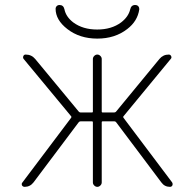

<svg xmlns="http://www.w3.org/2000/svg" viewBox="-20 -764 764 764"><path d="M349.6 -38.1V-277.3Q349.6 -281.2 345.7 -281.2H300.8Q295.9 -281.2 293 -277.3L113.3 -38.1Q99.6 -20.5 78.1 -20.5Q71.3 -20.5 67.4 -26.4Q66.4 -29.3 66.4 -31.2Q66.4 -35.2 69.3 -38.1L262.7 -294.9Q265.6 -298.8 262.7 -301.8L74.2 -529.3Q70.3 -534.2 72.8 -540.5Q75.2 -546.9 82 -546.9Q105.5 -546.9 120.1 -529.3L293.9 -319.3Q296.9 -316.4 300.8 -316.4H345.7Q349.6 -316.4 349.6 -320.3V-529.3Q349.6 -536.1 355 -541.5Q360.4 -546.9 367.2 -546.9Q374 -546.9 379.4 -541.5Q384.8 -536.1 384.8 -529.3V-320.3Q384.8 -316.4 388.7 -316.4H433.6Q438.5 -316.4 441.4 -319.3L614.3 -529.3Q628.9 -546.9 651.4 -546.9Q658.2 -546.9 661.1 -540.5Q664.1 -534.2 659.2 -529.3L471.7 -301.8Q468.8 -298.8 471.7 -294.9L665 -38.1Q667 -34.2 667 -31.2Q667 -29.3 666 -26.4Q663.1 -20.5 656.2 -20.5Q634.8 -20.5 622.1 -38.1L442.4 -277.3Q439.5 -281.2 435.5 -281.2H388.7Q384.8 -281.2 384.8 -277.3V-38.1Q384.8 -31.2 379.4 -25.9Q374 -20.5 367.2 -20.5Q360.4 -20.5 355 -25.9Q349.6 -31.2 349.6 -38.1ZM201.2 -729.5Q201.2 -734.4 205.1 -739.3Q210 -744.1 216.8 -744.1Q232.4 -744.1 236.3 -727.5Q242.2 -697.3 271.5 -674.8Q309.6 -646.5 366.7 -646.5Q423.8 -646.5 461.9 -674.8Q491.2 -697.3 498 -726.6Q502 -744.1 517.6 -744.1Q525.4 -744.1 530.3 -739.3Q534.2 -734.4 534.2 -728.5Q534.2 -727.5 534.2 -726.6Q527.3 -679.7 486.3 -648.4Q437.5 -610.4 367.2 -610.4Q296.9 -610.4 248 -648.4Q201.2 -684.6 201.2 -729.5Z"/></svg>

Font: Gen Jyuu Gothic ExtraLight
Style: Regular
Weight: 100
Designer: [Source Han Sans]
Ryoko NISHIZUKA  (kana & ideographs); Paul D. Hunt (Latin, Greek & Cyrillic); Wenlong ZHANG  (bopomofo
Version: Version 1.002.20150607